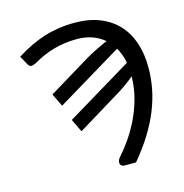

<svg xmlns="http://www.w3.org/2000/svg" viewBox="-107 -823 882 921"><g transform="rotate(-15 334.0 -362.0)"><path d="M153 -418.5 361 -544.5Q391 -562 417.8 -575Q444.5 -588 470 -598.5Q444 -621 410 -633Q376 -645 333.5 -645Q273 -645 219.5 -629.8Q166 -614.5 116 -585Q100 -577 91 -577.2Q82 -577.5 75 -589L50.5 -633.5Q86 -656 120.8 -672.8Q155.5 -689.5 191 -700.8Q226.5 -712 264.5 -717.8Q302.5 -723.5 344.5 -723.5Q414.5 -723.5 468 -702.2Q521.5 -681 558 -642Q594.5 -603 613 -547.8Q631.5 -492.5 631.5 -425Q631.5 -372.5 621.5 -320.2Q611.5 -268 590.2 -215.2Q569 -162.5 535.8 -109Q502.5 -55.5 456 0H399Q390 0 384.8 -4.2Q379.5 -8.5 378 -15Q376.5 -21.5 379 -29.5Q381.5 -37.5 388.5 -45Q412 -71 438.5 -108.2Q465 -145.5 488 -191.2Q511 -237 526.2 -290.8Q541.5 -344.5 542.5 -404.5Q522 -387 498.5 -370.2Q475 -353.5 445.5 -336L242 -212L211 -276.5L537.5 -473Q529.5 -516 509.5 -550.5L184 -354.5Z"/></g></svg>

Font: Lato 2
Style: Italic
Weight: 400
Italic angle: -7°
Designer: Lukasz Dziedzic with Adam Twardoch and Botio Nikoltchev
Foundry: tyPoland Lukasz Dziedzic
Version: Version 2.015; 2015-08-06; http://www.latofonts.com/